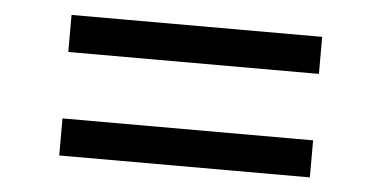

<svg xmlns="http://www.w3.org/2000/svg" viewBox="-33 -565 789 397"><g transform="rotate(5 361.5 -366.0)"><path d="M101.2 -220.3V-297.2H621.4V-220.3ZM101.2 -435.1V-512H621.4V-435.1Z"/></g></svg>

Font: Poppins Variable
Style: Regular
Weight: 100
Designer: Jonny Pinhorn
Foundry: Indian Type Foundry
Version: Version 6.000